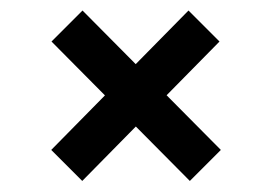

<svg xmlns="http://www.w3.org/2000/svg" viewBox="-20 -518 504 356"><path d="M332 -182.5 75.5 -441 133 -498.5 389.5 -240ZM132.5 -182.5 75 -240 329.5 -498.5 387 -441Z"/></svg>

Font: Spline Sans
Style: Regular
Weight: 400
Designer: Eben Sorkin, Mirko Velimirovic
Foundry: Sorkin Type
Version: Version 1.001